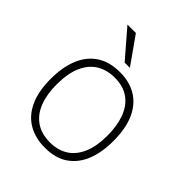

<svg xmlns="http://www.w3.org/2000/svg" viewBox="-206 -840 967 967"><g transform="rotate(45 277.5 -356.5)"><path d="M279 10Q212 10 161.5 -19Q111 -48 83 -107.2Q55 -166.5 55 -257Q55 -338 79.2 -398.8Q103.5 -459.5 153.2 -493.2Q203 -527 279 -527Q345.5 -527 395 -497.8Q444.5 -468.5 472.2 -408.8Q500 -349 500 -257Q500 -177 476 -117Q452 -57 403.2 -23.5Q354.5 10 279 10ZM279 -27Q333.5 -27 374 -52Q414.5 -77 437 -128Q459.5 -179 459.5 -257Q459.5 -326.5 440 -378.8Q420.5 -431 380.5 -460Q340.5 -489 279 -489Q224 -489 182.8 -464Q141.5 -439 118.8 -387.5Q96 -336 96 -257Q96 -188 115.8 -136.2Q135.5 -84.5 176.2 -55.8Q217 -27 279 -27ZM195 -723H135L260.5 -577.5H298Z"/></g></svg>

Font: Public Sans Thin
Style: Regular
Weight: 100
Designer: The Public Sans project authors (U.S. Web Design System). Libre Franklin designed by Pablo Impallari and Rodrigo Fuenzal
Version: Version 1.008